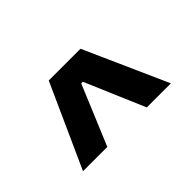

<svg xmlns="http://www.w3.org/2000/svg" viewBox="-99 -583 510 510"><g transform="rotate(45 155.5 -328.0)"><path d="M272.7 -162.7 38 -268.7V-388L272.7 -492.7V-402.3L104.3 -330.3V-324.3L272.7 -254Z"/></g></svg>

Font: Bricolage Grotesque 96pt ExtraBold Condensed
Style: Regular
Weight: 800
Width: 3
Version: Version 1.001;gftools[0.9.33.dev8+g029e19f]